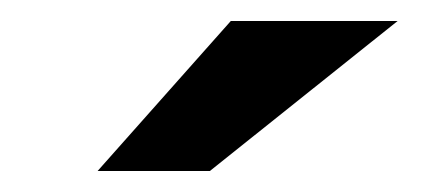

<svg xmlns="http://www.w3.org/2000/svg" viewBox="-20 -717 404 183"><path d="M73 -554 200 -697H359L180 -554Z"/></svg>

Font: Hanken Grotesk Black
Style: Italic
Weight: 900
Italic angle: -8°
Designer: Alfredo Marco Pradil
Foundry: Hanken Design Co.
Version: Version 3.013